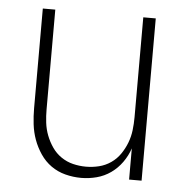

<svg xmlns="http://www.w3.org/2000/svg" viewBox="-44 -562 587 613"><g transform="rotate(5 250.0 -256.0)"><path d="M238 8Q212 8 187 1.5Q162 -5 141.5 -19.5Q121 -34 106.5 -55.5Q92 -77 83.5 -100.5Q75 -124 72 -149.5Q69 -175 69 -200V-520H109V-200Q109 -179 111.5 -158Q114 -137 121.5 -117.5Q129 -98 141 -80.5Q153 -63 170.5 -51Q188 -39 208.5 -34Q229 -29 250 -29Q271 -29 291.5 -34Q312 -39 329.5 -51Q347 -63 359 -80.5Q371 -98 378.5 -117.5Q386 -137 388.5 -158Q391 -179 391 -200V-520H431V0H391V-100Q383 -76 368 -55Q353 -34 332.5 -19.5Q312 -5 287.5 1.5Q263 8 238 8Z"/></g></svg>

Font: Iosevka Term Curly Extralight
Style: Regular
Weight: 200
Designer: Belleve Invis
Foundry: Belleve Invis
Version: Version 32.3.0